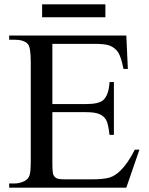

<svg xmlns="http://www.w3.org/2000/svg" viewBox="-20 -860 683 880"><path d="M220 -659V-383H373Q433 -383 453 -401Q479 -425 482 -484H502V-242H482Q476 -292 468 -307Q459 -326 438 -336Q417 -346 373 -346H220V-116Q220 -69 224.5 -59Q229 -49 238.5 -43.5Q248 -38 278 -38H396Q455 -38 481.5 -46Q508 -54 533 -79Q565 -110 598 -174H619L559 0H22V-19H46Q70 -19 92 -30Q109 -39 115 -55Q121 -71 121 -123V-576Q121 -642 108 -658Q90 -678 46 -678H22V-697H559L566 -544H546Q535 -599 522 -619.5Q509 -640 483 -651Q463 -659 412 -659ZM463 -781H173V-840H463Z"/></svg>

Font: MM Ethnic
Style: Regular
Weight: 400
Designer: Khon Soe Zaw Thu
Version: Version 1.00 July 18, 2016, initial release